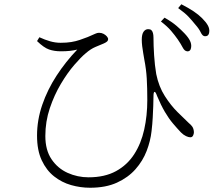

<svg xmlns="http://www.w3.org/2000/svg" viewBox="-20 -835 1040 902"><path d="M815 -650Q801 -670 783.5 -690.5Q766 -711 736 -734L753 -752Q788 -732 809.5 -713.5Q831 -695 847 -678Q865 -659 872.5 -643.5Q880 -628 878 -613Q877 -603 872 -598Q867 -593 859 -594Q847 -595 838.5 -611.5Q830 -628 815 -650ZM898 -719Q882 -739 865.5 -756.5Q849 -774 817 -797L832 -815Q867 -797 890 -781.5Q913 -766 929 -750Q948 -731 956.5 -715.5Q965 -700 963 -685Q962 -674 956.5 -669Q951 -664 941 -665Q931 -666 923 -683Q915 -700 898 -719ZM154 -642 165 -660Q191 -648 215.5 -641Q240 -634 265 -634Q293 -634 314.5 -637.5Q336 -641 355 -647.5Q374 -654 392 -661Q418 -672 427.5 -676.5Q437 -681 445 -681Q457 -681 466.5 -676Q476 -671 482 -664Q488 -657 488 -651Q488 -645 483.5 -640.5Q479 -636 468 -631Q451 -624 428.5 -614.5Q406 -605 383 -585Q361 -567 329 -530Q297 -493 266 -441Q235 -389 214 -326.5Q193 -264 193 -196Q193 -130 222 -87Q251 -44 297.5 -23Q344 -2 396 -2Q472 -2 525 -31Q578 -60 610.5 -110.5Q643 -161 657.5 -226.5Q672 -292 672 -365Q672 -422 669.5 -465.5Q667 -509 658 -555Q656 -568 653 -584.5Q650 -601 648 -618Q646 -635 646 -648Q646 -674 654.5 -686Q663 -698 676 -698Q686 -698 691 -693.5Q696 -689 698.5 -680Q701 -671 701 -659Q701 -622 704 -575Q707 -528 714 -487Q726 -428 754.5 -383.5Q783 -339 814.5 -308Q846 -277 867 -257Q876 -250 883 -240.5Q890 -231 891 -214Q891 -206 887 -198Q883 -190 874 -190Q866 -190 854 -195.5Q842 -201 830 -213Q812 -232 792.5 -255Q773 -278 754.5 -309.5Q736 -341 718 -384Q711 -404 706 -403.5Q701 -403 701 -381Q701 -362 700 -337Q699 -312 697.5 -282.5Q696 -253 692 -219Q687 -173 669 -126Q651 -79 616.5 -40Q582 -1 529.5 23Q477 47 403 47Q358 47 314 34.5Q270 22 234 -6.5Q198 -35 176 -82Q154 -129 154 -198Q154 -271 178.5 -342.5Q203 -414 246 -480Q289 -546 343 -602Q326 -598 308 -596Q290 -594 266 -594Q235 -594 210.5 -602.5Q186 -611 154 -642Z"/></svg>

Font: Noto Serif TC
Style: Regular
Weight: 200
Designer: Ryoko NISHIZUKA 西塚涼子 (kana & ideographs); Frank Grießhammer (Latin, Greek & Cyrillic); Wenlong ZHANG 张文龙 (bopomofo); San
Foundry: Adobe
Version: Version 2.001;hotconv 1.1.0;makeotfexe 2.6.0